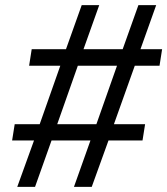

<svg xmlns="http://www.w3.org/2000/svg" viewBox="-20 -725 649 745"><path d="M47 0 112 -180H27L37 -243H134L214 -470H93L103 -534H236L297 -705H365L304 -534H456L517 -705H586L525 -534H609L599 -470H503L422 -243H543L533 -180H401L336 0H267L331 -180H180L116 0ZM202 -243H354L434 -470H282Z"/></svg>

Font: Nunito Sans 12pt ExtraLight 12pt Medium
Style: Italic
Weight: 500
Italic angle: -9°
Version: Version 3.101;gftools[0.9.27]